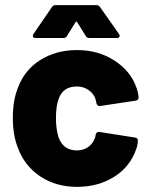

<svg xmlns="http://www.w3.org/2000/svg" viewBox="-20 -720 584 748"><path d="M280 8Q198 8 136.5 -33Q75 -74 49 -146Q30 -194 30 -261Q30 -328 49 -376Q74 -446 136 -485.5Q198 -525 280 -525Q363 -525 426 -484Q489 -443 511 -380Q518 -362 520 -341Q520 -330 509 -328L370 -307H368Q359 -307 356 -317L354 -326Q352 -334 350 -340Q341 -359 322.5 -371Q304 -383 279 -383Q226 -383 209 -336Q198 -308 198 -260Q198 -217 208 -185Q227 -134 279 -134Q305 -134 324 -147.5Q343 -161 351 -186Q352 -188 352 -192Q353 -193 353 -196Q356 -206 364 -206Q365 -206 367 -206L507 -184Q517 -182 517 -173Q517 -158 511 -140Q487 -70 424.5 -31Q362 8 280 8ZM118 -572Q111 -572 109.5 -575Q108 -578 108 -580Q108 -583 110 -587L182 -692Q187 -700 196 -700H356Q365 -700 370 -692L444 -587Q446 -584 446 -580Q446 -572 436 -572H328Q318 -572 314 -580L281 -633Q279 -636 277 -636Q275 -636 274 -633L241 -580Q237 -572 227 -572Z"/></svg>

Font: LinhAnh ExtBd
Style: Regular
Weight: 800
Designer: Jeremy Tribby
Foundry: Tribby Type
Version: Version 1.408